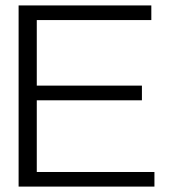

<svg xmlns="http://www.w3.org/2000/svg" viewBox="-20 -690 646 710"><path d="M551.1 -54H116V-319.1H504.8V-373.4H116V-615.8H539.6V-669.9H48.8V0H551.1Z"/></svg>

Font: SaysetthaMai Thin
Style: Regular
Weight: 100
Designer: John M. Durdin
Foundry: Lao Script for Windows
Version: Version 1.101